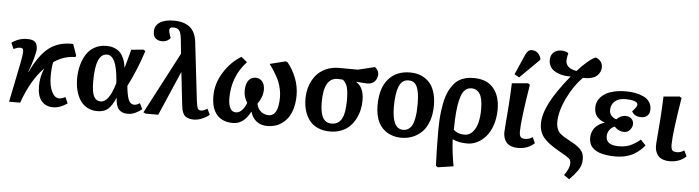

<svg xmlns="http://www.w3.org/2000/svg" viewBox="-57 -1080 5745 1579"><g transform="rotate(5 2816.0 -290.5)"><path d="M548.8 -426.8 543.9 -413.1Q448.2 -413.1 365.2 -355Q355 -308.6 355 -238.8Q355 -160.2 378.9 -111.6Q402.8 -63 439.9 -63Q461.4 -63 491.2 -78.1L513.2 -27.8Q453.6 14.2 396 14.2Q335.9 14.2 301 -26.4Q266.1 -66.9 266.1 -148.9Q266.1 -227.1 296.9 -297.9Q189.9 -188.5 124 0H32.2Q40.5 -43.9 62.5 -148.2Q84.5 -252.4 98.1 -324.2Q111.8 -396 111.8 -418.9Q111.8 -436.5 105.7 -443.4Q99.6 -450.2 84 -450.2Q63.5 -450.2 30.8 -435.1L8.8 -484.9Q68.4 -526.9 136.2 -526.9Q181.2 -526.9 201.2 -509.3Q221.2 -491.7 221.2 -450.2Q221.2 -429.7 206.3 -374Q191.4 -318.4 168 -257.8L169.9 -256.8Q240.2 -403.8 319.3 -463.4Q398.4 -522.9 516.1 -519Z M761.2 14.2Q713.9 14.2 677 -6.3Q640.1 -26.9 617.9 -62Q595.7 -97.2 584.5 -141.4Q573.2 -185.5 573.2 -235.8Q573.2 -293.5 585.9 -344.2Q598.6 -395 623.8 -436.5Q648.9 -478 691.7 -502.4Q734.4 -526.9 790 -526.9Q812 -526.9 831.1 -523.2Q850.1 -519.5 871.1 -508.8Q892.1 -498 908 -480.5Q923.8 -462.9 936.3 -432.6Q948.7 -402.3 954.1 -361.8H955.1Q962.4 -386.7 975.8 -437.5Q989.3 -488.3 996.1 -513.2L1096.2 -522.9L1112.3 -512.2Q1063 -357.4 990.2 -213.9L993.2 -185.1Q1002.4 -115.7 1017.6 -90.3Q1032.7 -64.9 1059.1 -64.9Q1083 -64.9 1105 -82L1128.9 -34.2Q1106.9 -15.1 1076.4 -0.5Q1045.9 14.2 1012.2 14.2Q964.4 14.2 939.2 -13.9Q914.1 -42 911.1 -108.9H910.2Q881.3 -42 849.6 -13.9Q817.9 14.2 761.2 14.2ZM782.2 -67.9Q851.6 -67.9 897.9 -230L896 -253.9Q887.2 -359.4 863.5 -407.7Q839.8 -456.1 801.3 -456.1Q707 -456.1 707 -230Q707 -140.6 725.3 -104.2Q743.7 -67.9 782.2 -67.9Z M1395 -630.9Q1390.1 -681.2 1376.2 -703.6Q1362.3 -726.1 1324.7 -726.1Q1293 -726.1 1293 -700.2Q1293 -689 1305.7 -649.9L1311 -638.2Q1301.3 -623.5 1283 -614.3Q1264.6 -605 1241.7 -605Q1209.5 -605 1188.7 -622.6Q1168 -640.1 1168 -678.2Q1168 -728 1209.2 -755.1Q1250.5 -782.2 1323.7 -782.2Q1408.2 -782.2 1456.3 -744.4Q1504.4 -706.5 1514.6 -621.1L1569.8 -145Q1575.7 -98.1 1582.8 -81.5Q1589.8 -64.9 1610.8 -64.9Q1633.3 -64.9 1662.6 -85L1686 -37.1Q1668.5 -19.5 1630.9 -2.7Q1593.3 14.2 1557.6 14.2Q1531.7 14.2 1513.4 7.8Q1495.1 1.5 1484.6 -7.8Q1474.1 -17.1 1467 -34.4Q1460 -51.8 1457.3 -67.1Q1454.6 -82.5 1451.7 -107.9L1422.9 -363.8H1420.9L1263.7 0H1161.6L1140.6 -8.8L1406.7 -516.1Z M2111.3 -280.8Q2111.3 -221.2 2068.4 -161.1Q2080.1 -114.7 2107.9 -95Q2135.7 -75.2 2167.5 -75.2Q2248.5 -75.2 2248.5 -231Q2248.5 -263.2 2241.5 -295.9Q2234.4 -328.6 2224.6 -353.8Q2214.8 -378.9 2198.5 -407.5Q2182.1 -436 2170.2 -453.9Q2158.2 -471.7 2140.1 -496.1L2269.5 -528.8L2286.1 -522Q2329.6 -469.2 2356.4 -400.4Q2383.3 -331.5 2383.3 -257.8Q2383.3 -200.7 2370.8 -154.3Q2358.4 -107.9 2337.6 -76.9Q2316.9 -45.9 2288.8 -25.1Q2260.7 -4.4 2230.2 4.9Q2199.7 14.2 2166.5 14.2Q2109.9 14.2 2074.7 -14.2Q2039.6 -42.5 2025.4 -91.8H2024.4Q1970.2 14.2 1881.3 14.2Q1794.9 14.2 1748.5 -38.3Q1702.1 -90.8 1702.1 -192.9Q1702.1 -296.4 1759.8 -388.9Q1817.4 -481.4 1904.3 -534.2L1953.1 -494.1Q1834.5 -366.7 1834.5 -187Q1834.5 -134.8 1850.1 -105Q1865.7 -75.2 1897.5 -75.2Q1949.7 -75.2 1984.4 -161.1Q1954.6 -207.5 1954.6 -256.8Q1954.6 -312.5 1976.1 -342.8Q1997.6 -373 2036.1 -373Q2069.3 -373 2090.3 -348.4Q2111.3 -323.7 2111.3 -280.8Z M3005.4 -545.9Q3037.1 -521.5 3037.1 -487.8Q3037.1 -475.1 3033 -461.9Q3028.8 -448.7 3019.8 -435.5Q3010.7 -422.4 2993.7 -414.1Q2976.6 -405.8 2954.1 -405.8Q2946.3 -405.8 2930.7 -407Q2915 -408.2 2894.3 -409.9Q2873.5 -411.6 2862.3 -412.1V-410.2Q2927.2 -372.1 2927.2 -263.2Q2927.2 -223.6 2918.7 -185.3Q2910.2 -147 2891.1 -110.6Q2872.1 -74.2 2844.5 -46.6Q2816.9 -19 2775.1 -2.4Q2733.4 14.2 2683.1 14.2Q2625.5 14.2 2581.3 -5.6Q2537.1 -25.4 2510.7 -60.5Q2484.4 -95.7 2471.4 -139.9Q2458.5 -184.1 2458.5 -236.8Q2458.5 -293.5 2475.1 -343Q2491.7 -392.6 2522.7 -430.7Q2553.7 -468.8 2602.5 -491Q2651.4 -513.2 2711.4 -513.2L2866.2 -512.2ZM2799.3 -256.8Q2799.3 -319.3 2790 -356.9Q2780.8 -394.5 2752.4 -418.9Q2737.8 -421.9 2707.5 -421.9Q2594.2 -421.9 2594.2 -222.2Q2594.2 -134.8 2617.4 -93.3Q2640.6 -51.8 2689.5 -51.8Q2745.6 -51.8 2772.5 -99.4Q2799.3 -147 2799.3 -256.8Z M3053.7 -234.9Q3053.7 -376.5 3118.9 -451.7Q3184.1 -526.9 3298.3 -526.9Q3330.6 -526.9 3360.1 -519.5Q3389.6 -512.2 3418.7 -493.9Q3447.8 -475.6 3468.8 -447.8Q3489.7 -419.9 3502.7 -375.2Q3515.6 -330.6 3515.6 -273.9Q3515.6 -201.7 3496.1 -145.5Q3476.6 -89.4 3442.6 -55.2Q3408.7 -21 3365.2 -3.4Q3321.8 14.2 3271.5 14.2Q3252.9 14.2 3234.6 11.7Q3216.3 9.3 3194.3 2Q3172.4 -5.4 3153.1 -16.8Q3133.8 -28.3 3115 -47.6Q3096.2 -66.9 3083 -92.3Q3069.8 -117.7 3061.8 -154.3Q3053.7 -190.9 3053.7 -234.9ZM3280.8 -51.8Q3306.2 -51.8 3325 -64.9Q3343.8 -78.1 3354.2 -98.6Q3364.7 -119.1 3371.1 -150.1Q3377.4 -181.2 3379.4 -210Q3381.3 -238.8 3381.3 -274.9Q3381.3 -344.7 3370.4 -386.5Q3359.4 -428.2 3340.1 -444.6Q3320.8 -460.9 3290.5 -460.9Q3235.8 -460.9 3212.2 -402.8Q3188.5 -344.7 3188.5 -233.9Q3188.5 -51.8 3280.8 -51.8Z M3816.4 14.2Q3744.6 14.2 3695.3 -9.8H3693.4Q3699.2 100.6 3720.2 210.9L3591.3 230L3575.2 219.2Q3569.3 93.3 3569.3 -73.2Q3569.3 -159.7 3578.1 -229.2Q3586.9 -298.8 3600.8 -345.5Q3614.7 -392.1 3636 -426.3Q3657.2 -460.4 3678.2 -479.5Q3699.2 -498.5 3726.6 -509.5Q3753.9 -520.5 3775.6 -523.7Q3797.4 -526.9 3824.2 -526.9Q3930.7 -526.9 3985.6 -462.2Q4040.5 -397.5 4040.5 -288.1Q4040.5 -216.8 4021 -158.2Q4001.5 -99.6 3969.5 -62.7Q3937.5 -25.9 3897.9 -5.9Q3858.4 14.2 3816.4 14.2ZM3811.5 -440.9Q3781.7 -440.9 3760.7 -422.4Q3739.7 -403.8 3727.1 -366.7Q3714.4 -329.6 3707.8 -282.5Q3701.2 -235.4 3698.2 -170.9Q3696.3 -119.1 3696.3 -88.9Q3730.5 -56.2 3787.1 -56.2Q3827.6 -56.2 3855.2 -88.6Q3882.8 -121.1 3894 -168.7Q3905.3 -216.3 3905.3 -274.9Q3905.3 -364.7 3880.9 -402.8Q3856.4 -440.9 3811.5 -440.9Z M4227.1 -753.9Q4237.3 -775.9 4248.8 -786.4Q4260.3 -796.9 4279.8 -796.9Q4331.5 -796.9 4354 -737.8V-723.1L4193.8 -564.9L4153.8 -586.9ZM4271 -522.9 4287.1 -512.2Q4238.8 -215.8 4238.8 -124Q4238.8 -92.8 4248 -78.9Q4257.3 -64.9 4289.1 -64.9Q4318.4 -64.9 4347.2 -85L4370.1 -37.1Q4316.4 14.2 4232.9 14.2Q4203.6 14.2 4181.2 6.3Q4158.7 -1.5 4146 -13.4Q4133.3 -25.4 4125.2 -42Q4117.2 -58.6 4114.5 -73.5Q4111.8 -88.4 4111.8 -105Q4111.8 -123 4116.7 -176.5Q4121.6 -230 4128.2 -321.8Q4134.8 -413.6 4138.2 -511.2Z M4578.1 13.2Q4482.4 -40 4443.8 -87.2Q4405.3 -134.3 4405.3 -202.1Q4405.3 -278.8 4455.1 -376.5Q4504.9 -474.1 4615.2 -608.9Q4589.8 -608.4 4565.4 -611.3Q4541 -614.3 4516.4 -623Q4491.7 -631.8 4473.4 -645Q4455.1 -658.2 4443.6 -679.9Q4432.1 -701.7 4432.1 -729Q4432.1 -770 4457.3 -792.5Q4482.4 -814.9 4521 -814.9Q4554.7 -814.9 4579.1 -798.8Q4569.3 -756.8 4569.3 -738.8Q4569.3 -672.9 4659.2 -658.2Q4695.8 -700.7 4737.8 -736.6Q4779.8 -772.5 4806.2 -782.2Q4826.2 -778.3 4845.2 -758.1Q4864.3 -737.8 4864.3 -706.1Q4864.3 -687.5 4856.7 -670.2Q4849.1 -652.8 4833.3 -637.2Q4817.4 -621.6 4787.4 -613.3Q4757.3 -605 4717.3 -606.9Q4643.6 -534.2 4590.8 -423.3Q4538.1 -312.5 4538.1 -224.1Q4538.1 -200.7 4543.9 -181.9Q4549.8 -163.1 4557.1 -151.1Q4564.5 -139.2 4580.8 -126.5Q4597.2 -113.8 4608.4 -107.2Q4619.6 -100.6 4643.1 -87.9Q4679.2 -68.8 4700 -55.7Q4720.7 -42.5 4739.5 -24.7Q4758.3 -6.8 4766.1 13.7Q4773.9 34.2 4773.9 61Q4773.9 86.9 4766.6 110.1Q4759.3 133.3 4742.9 156.2Q4726.6 179.2 4713.4 194.3Q4700.2 209.5 4676.3 233.9L4631.3 203.1Q4674.3 146 4674.3 102.1Q4674.3 77.1 4659.4 63.7Q4644.5 50.3 4588.4 19Q4586.4 17.6 4585 16.8Q4583.5 16.1 4581.5 15.1Q4579.6 14.2 4578.1 13.2Z M5038.1 14.2Q4996.1 14.2 4962.2 8.8Q4928.2 3.4 4905.8 -4.6Q4883.3 -12.7 4866.7 -24.7Q4850.1 -36.6 4841.1 -48.1Q4832 -59.6 4826.9 -73.5Q4821.8 -87.4 4820.3 -97.4Q4818.8 -107.4 4818.8 -118.2Q4818.8 -149.4 4829.8 -175Q4840.8 -200.7 4858.2 -216.3Q4875.5 -231.9 4892.8 -241.2Q4910.2 -250.5 4926.3 -253.9V-255.9Q4882.8 -272 4860.8 -300Q4838.9 -328.1 4838.9 -373Q4838.9 -395 4846.2 -415.8Q4853.5 -436.5 4871.3 -457Q4889.2 -477.5 4915.8 -492.7Q4942.4 -507.8 4984.4 -517.3Q5026.4 -526.9 5078.1 -526.9Q5119.1 -526.9 5155 -520.3Q5190.9 -513.7 5222.9 -499.5Q5254.9 -485.4 5273.4 -459.2Q5292 -433.1 5292 -397Q5292 -362.8 5273.2 -344.5Q5254.4 -326.2 5222.2 -326.2Q5164.6 -326.2 5144 -368.2Q5165 -390.6 5173.6 -403.1Q5182.1 -415.5 5182.1 -425.8Q5182.1 -444.8 5153.1 -453.9Q5124 -462.9 5082 -462.9Q5023.9 -462.9 4992.9 -434.8Q4961.9 -406.7 4961.9 -361.8Q4961.9 -335 4979.5 -315.4Q4997.1 -295.9 5020 -291Q5053.2 -325.2 5093.3 -325.2Q5124.5 -325.2 5142.3 -307.6Q5160.2 -290 5160.2 -264.2Q5160.2 -239.7 5141.4 -216.3Q5122.6 -192.9 5090.8 -192.9Q5047.9 -192.9 5012.2 -230Q4986.3 -220.7 4969.7 -197.3Q4953.1 -173.8 4953.1 -145Q4953.1 -71.8 5059.1 -71.8Q5092.3 -71.8 5121.3 -78.6Q5150.4 -85.4 5174.3 -99.4Q5198.2 -113.3 5208.3 -120.4Q5218.3 -127.4 5235.8 -142.1L5277.8 -98.1Q5263.2 -78.6 5244.1 -61.3Q5225.1 -43.9 5196 -25.6Q5167 -7.3 5126 3.4Q5085 14.2 5038.1 14.2Z M5522.9 -522.9 5539.1 -512.2Q5490.7 -215.8 5490.7 -124Q5490.7 -92.8 5500 -78.9Q5509.3 -64.9 5541 -64.9Q5570.3 -64.9 5599.1 -85L5622.1 -37.1Q5568.4 14.2 5484.9 14.2Q5455.6 14.2 5433.1 6.3Q5410.6 -1.5 5397.9 -13.4Q5385.3 -25.4 5377.2 -42Q5369.1 -58.6 5366.5 -73.5Q5363.8 -88.4 5363.8 -105Q5363.8 -123 5368.7 -176.5Q5373.5 -230 5380.1 -321.8Q5386.7 -413.6 5390.1 -511.2Z"/></g></svg>

Font: Literata Book
Style: Bold Italic
Weight: 700
Italic angle: -3°
Designer: Latin by Veronika Burian and Jose Scaglione. Greek by Irene Vlachou. Cyrillic by Vera Evstafieva
Foundry: TypeTogether
Version: Version 1.003;PS 001.003;hotconv 1.0.88;makeotf.lib2.5.64775